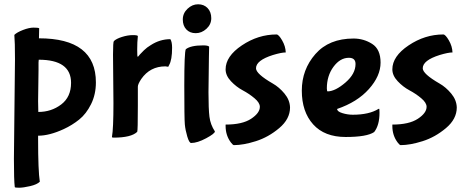

<svg xmlns="http://www.w3.org/2000/svg" viewBox="-20 -617 2179 897"><path d="M163 -485 162 -438Q428 -438 428 -232Q428 -176 405.5 -130.5Q383 -85 350 -58.5Q317 -32 278 -14Q211 17 158 17V32Q158 182 166 232Q153 245 121 252.5Q89 260 69 260Q49 260 49 257Q45 225 45 125L50 -340Q50 -422 47 -454Q59 -466 87.5 -477Q116 -488 137 -488Q158 -488 163 -485ZM158 -144 159 -94Q220 -94 266 -129Q312 -164 312 -230Q312 -338 161 -338L160 -325Q160 -312 160 -291Z M510 -135 508 -362Q508 -421 512 -425Q523 -436 550 -444.5Q577 -453 600.5 -453Q624 -453 624 -448Q621 -421 621 -386.5Q621 -352 623 -352Q625 -352 627 -354.5Q629 -357 633.5 -362.5Q638 -368 652.5 -382Q667 -396 684 -406Q727 -434 776 -434Q784 -421 784 -394Q784 -337 770 -313L766 -305L753 -307Q681 -307 640 -248Q624 -224 624 -212V-124Q624 -4 621 -1Q593 26 511 26Q503 26 503 23Q510 -16 510 -135Z M905.5 -597Q933 -597 950 -579Q967 -561 967 -532Q967 -503 944.5 -482.5Q922 -462 894.5 -462Q867 -462 850.5 -479.5Q834 -497 834 -526Q834 -555 856 -576Q878 -597 905.5 -597ZM956 -348 954 -186Q954 -108 958.5 -71.5Q963 -35 984 -3Q984 7 943 29Q902 51 873 51Q864 51 855 21Q846 -9 843.5 -36Q841 -63 841 -218Q841 -373 848 -387Q871 -405 929 -405Q952 -405 957 -399Z M1335 -115Q1335 -61 1284.5 -18.5Q1234 24 1175.5 42.5Q1117 61 1073 61Q1068 61 1059 49Q1034 16 1034 -28V-35Q1112 -35 1153 -62Q1194 -89 1194 -118Q1194 -137 1169 -158Q1144 -179 1114 -195Q1084 -211 1059 -237.5Q1034 -264 1034 -293Q1034 -354 1110 -405Q1186 -456 1272 -456Q1282 -456 1298 -428.5Q1314 -401 1315 -372Q1295 -372 1255 -360Q1176 -335 1176 -298Q1176 -272 1254 -227Q1284 -210 1309 -180Q1334 -150 1335 -115Z M1641 -318Q1641 -347 1610 -347Q1569 -347 1538 -305Q1507 -263 1507 -204Q1507 -190 1511 -190Q1547 -191 1594 -231.5Q1641 -272 1641 -318ZM1728 0Q1694 23 1595 23Q1496 23 1443 -36Q1390 -95 1390 -193.5Q1390 -292 1453.5 -364.5Q1517 -437 1632 -437Q1679 -437 1718.5 -412Q1758 -387 1758 -324.5Q1758 -262 1703.5 -201Q1649 -140 1555 -108Q1555 -96 1579.5 -88.5Q1604 -81 1628 -81Q1704 -81 1748 -108Q1749 -109 1751 -109Q1753 -109 1753 -90Q1753 -32 1728 0Z M2114 -115Q2114 -61 2063.5 -18.5Q2013 24 1954.5 42.5Q1896 61 1852 61Q1847 61 1838 49Q1813 16 1813 -28V-35Q1891 -35 1932 -62Q1973 -89 1973 -118Q1973 -137 1948 -158Q1923 -179 1893 -195Q1863 -211 1838 -237.5Q1813 -264 1813 -293Q1813 -354 1889 -405Q1965 -456 2051 -456Q2061 -456 2077 -428.5Q2093 -401 2094 -372Q2074 -372 2034 -360Q1955 -335 1955 -298Q1955 -272 2033 -227Q2063 -210 2088 -180Q2113 -150 2114 -115Z"/></svg>

Font: Bubblegum Sans
Style: Regular
Weight: 400
Designer: Angel Koziupa and Alejandro Paul
Foundry: Angel Koziupa and Alejandro Paul
Version: Version 1.001